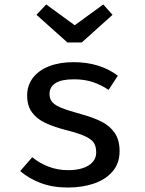

<svg xmlns="http://www.w3.org/2000/svg" viewBox="-20 -834 655 867"><path d="M414.4 -145.6Q414.4 -170.8 404.9 -187.2Q395.4 -203.6 367.7 -217.2Q340 -230.8 284.1 -245.1Q223.6 -260.5 184.6 -279Q145.6 -297.4 124.1 -327.2Q102.6 -356.9 102.6 -402.6Q102.6 -448.2 128.5 -482.3Q154.4 -516.4 201.8 -534.9Q249.2 -553.3 312.3 -553.3Q430.3 -553.3 512.3 -492.3L470.3 -428.2Q435.9 -451.3 398.5 -463.6Q361 -475.9 314.4 -475.9Q256.9 -475.9 230.3 -458.5Q203.6 -441 203.6 -409.7Q203.6 -387.2 216.2 -372.8Q228.7 -358.5 257.9 -346.7Q287.2 -334.9 344.6 -319Q403.1 -303.1 440.5 -283.6Q477.9 -264.1 499 -232.3Q520 -200.5 520 -151.3Q520 -95.9 487.7 -59Q455.4 -22.1 402.6 -4.6Q349.7 12.8 287.2 12.8Q217.9 12.8 164.1 -7.4Q110.3 -27.7 71.3 -61.5L125.6 -124.1Q158.5 -96.9 199.7 -81.3Q241 -65.6 287.2 -65.6Q346.2 -65.6 380.3 -87.2Q414.4 -108.7 414.4 -145.6ZM317.4 -720 446.2 -813.8 488.2 -767.2 349.2 -642.1H284.6L144.6 -767.2L188.7 -813.8Z"/></svg>

Font: Fira Code Fixed Retina
Style: Regular
Weight: 450
Monospace: yes
Designer: Carrois Corporate, Edenspiekermann AG, Nikita Prokopov
Foundry: Carrois Corporate, Edenspiekermann AG, Nikita Prokopov
Version: Version 5.002